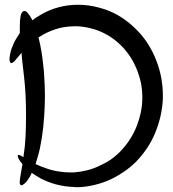

<svg xmlns="http://www.w3.org/2000/svg" viewBox="-20 -772 725 804"><path d="M306 -752H308Q352 -752 395 -740Q434 -730 471 -710Q509 -688 541 -658Q556 -644 569 -629Q589 -606 605 -579Q622 -551 634 -520Q649 -482 656 -442Q662 -407 662 -373Q662 -365 662 -357Q660 -321 652 -285Q644 -250 630 -216Q616 -182 596 -152Q575 -121 550 -95Q524 -69 493 -49Q463 -29 430 -15Q396 -1 359 6Q329 12 299 12Q294 12 290 11Q251 10 214 0Q181 -9 152 -24Q132 -35 113 -48Q111 -45 110 -41Q104 -29 97 -20Q91 -11 85 -5Q79 0 74.5 2.5Q70 5 67 3Q64 2 63 -3Q62 -7 63 -15Q63 -21 65 -32Q67 -40 69 -55Q72 -71 74 -84Q73 -86 73 -86Q62 -99 57 -109Q53 -119 55 -122Q57 -125 66 -121Q70 -119 78 -114Q79 -118 79 -121Q82 -140 84 -160Q85 -181 87 -201Q89 -243 89 -289Q89 -331 87 -374Q85 -412 81 -448Q77 -484 76 -492Q72 -524 70 -551Q65 -545 58 -536Q44 -519 39 -514Q31 -507 27 -508Q24 -508 22.5 -511Q21 -514 20 -518Q20 -521 20 -525Q20 -528 20 -531Q21 -539 23 -548Q25 -559 29 -570Q34 -583 40 -596Q48 -611 58 -626Q60 -629 63 -634Q63 -648 63 -659Q63 -688 66 -704Q70 -722 78 -725Q85 -729 96 -718Q105 -708 116 -687Q128 -697 142 -705Q161 -717 181 -726Q203 -736 227 -742Q265 -752 306 -752ZM293 -662H292Q269 -662 246 -658Q228 -655 211 -649Q196 -644 180 -637Q160 -628 141 -615Q141 -614 143 -608Q155 -559 161 -500Q164 -478 165 -454Q168 -414 168 -376Q168 -372 168 -369Q168 -326 165 -286Q162 -237 155 -194Q151 -171 147 -150Q142 -128 136 -109Q133 -97 129 -85Q150 -75 171 -68Q198 -58 226 -54Q250 -50 273 -50Q281 -50 289 -50Q317 -52 345 -59Q374 -66 401 -80Q428 -92 451 -109Q475 -127 494 -149Q513 -170 528 -195Q543 -219 553.5 -246.5Q564 -274 570 -303Q576 -333 576 -363Q576 -395 570 -426Q563 -457 551 -486Q541 -510 527 -532Q514 -552 499 -569Q489 -580 478 -590Q454 -612 425 -628Q398 -643 369 -651Q338 -660 305 -662Q299 -662 293 -662Z"/></svg>

Font: EptKazoo
Style: Medium
Weight: 500
Version: Version 001.000